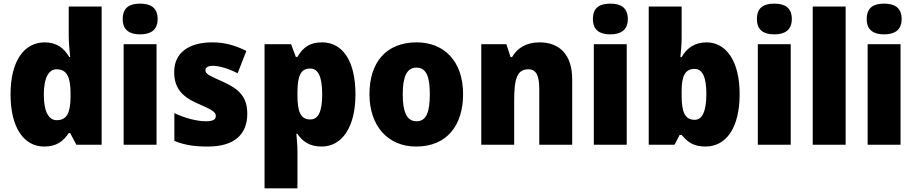

<svg xmlns="http://www.w3.org/2000/svg" viewBox="-20 -796 5034 1056"><path d="M223 10C291 10 328 -19 358 -64H366L400 0H539V-760H358V-603C358 -566 362 -518 366 -482H361C332 -532 291 -563 226 -563C113 -563 38 -461 38 -277C38 -93 112 10 223 10ZM292 -135C249 -135 221 -179 221 -276C221 -370 249 -415 291 -415C349 -415 368 -370 368 -282V-261C367 -174 347 -135 292 -135Z M751 -776C693 -776 655 -755 655 -691C655 -629 694 -607 751 -607C806 -607 847 -629 847 -691C847 -755 807 -776 751 -776ZM841 -553H660V0H841Z M1340 -170C1340 -263 1295 -306 1209 -345C1125 -383 1110 -390 1110 -410C1110 -426 1125 -434 1152 -434C1187 -434 1241 -417 1287 -393L1335 -516C1272 -547 1215 -563 1148 -563C1019 -563 938 -506 938 -400C938 -314 979 -266 1062 -229C1149 -191 1167 -180 1167 -158C1167 -138 1150 -129 1112 -129C1067 -129 998 -145 939 -174V-21C998 3 1053 10 1123 10C1273 10 1340 -60 1340 -170Z M1751 -563C1684 -563 1646 -535 1616 -483H1607L1581 -553H1435V240H1616V37C1616 4 1613 -26 1610 -60H1616C1642 -20 1681 10 1749 10C1858 10 1935 -92 1935 -277C1935 -459 1866 -563 1751 -563ZM1686 -419C1729 -419 1752 -377 1752 -277C1752 -180 1730 -139 1686 -139C1633 -139 1616 -183 1616 -271V-292C1617 -379 1634 -419 1686 -419Z M2527 -278C2527 -461 2421 -563 2272 -563C2103 -563 2012 -452 2012 -278C2012 -107 2110 10 2269 10C2440 10 2527 -109 2527 -278ZM2195 -277C2195 -375 2218 -424 2270 -424C2325 -424 2344 -375 2344 -278C2344 -180 2325 -129 2271 -129C2217 -129 2195 -181 2195 -277Z M2948 -563C2877 -563 2827 -534 2796 -482H2788L2765 -553H2627V0H2808V-246C2808 -362 2824 -415 2886 -415C2931 -415 2946 -377 2946 -304V0H3127V-360C3127 -497 3056 -563 2948 -563Z M3337 -776C3279 -776 3241 -755 3241 -691C3241 -629 3280 -607 3337 -607C3392 -607 3433 -629 3433 -691C3433 -755 3393 -776 3337 -776ZM3427 -553H3246V0H3427Z M3729 -588V-760H3548V0H3690L3718 -54H3729C3761 -16 3793 10 3860 10C3974 10 4048 -93 4048 -278C4048 -460 3974 -563 3866 -563C3800 -563 3757 -531 3729 -482H3722C3726 -520 3729 -556 3729 -588ZM3800 -417C3844 -417 3865 -371 3865 -280C3865 -185 3843 -137 3801 -137C3748 -137 3729 -178 3729 -269V-298C3729 -380 3750 -417 3800 -417Z M4239 -776C4181 -776 4143 -755 4143 -691C4143 -629 4182 -607 4239 -607C4294 -607 4335 -629 4335 -691C4335 -755 4295 -776 4239 -776ZM4329 -553H4148V0H4329Z M4631 0V-760H4450V0Z M4843 -776C4785 -776 4747 -755 4747 -691C4747 -629 4786 -607 4843 -607C4898 -607 4939 -629 4939 -691C4939 -755 4899 -776 4843 -776ZM4933 -553H4752V0H4933Z"/></svg>

Font: Noto Sans Georgian SemiCondensed Black
Style: Regular
Weight: 900
Width: 4
Designer: Monotype Design Team, Akaki Razmadze
Foundry: Google LLC
Version: Version 2.005